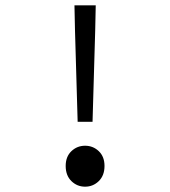

<svg xmlns="http://www.w3.org/2000/svg" viewBox="-20 -690 640 722"><path d="M272 -232 262 -576 260 -670H340L338 -576L328 -232ZM300 12Q270 12 248.5 -9Q227 -30 227 -66Q227 -101 248.5 -121.5Q270 -142 300 -142Q330 -142 351.5 -121.5Q373 -101 373 -66Q373 -30 351.5 -9Q330 12 300 12Z"/></svg>

Font: Source Code Pro
Style: Regular
Weight: 400
Monospace: yes
Designer: Paul D. Hunt, Teo Tuominen
Foundry: Adobe Systems Incorporated
Version: Version 2.030;PS 1.000;hotconv 16.6.51;makeotf.lib2.5.65220